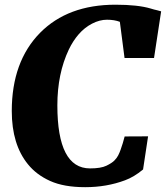

<svg xmlns="http://www.w3.org/2000/svg" viewBox="-20 -776 695 804"><path d="M220.2 -335Q220.2 -70.8 356.9 -70.8Q402.3 -70.8 425.5 -82Q448.7 -93.3 459 -103.8Q469.2 -114.3 474.9 -125.2Q480.5 -136.2 485.1 -149.2Q489.7 -162.1 494.1 -176.3L502 -204.6L600.1 -205.1L579.1 -66.4Q541 -34.7 503.4 -21Q426.3 7.8 336.9 7.8Q247.6 7.8 190.2 -18.1Q132.8 -43.9 97.2 -87.9Q29.3 -170.9 29.3 -311Q29.3 -518.1 147.9 -638.7Q264.2 -756.3 463.4 -756.3Q557.6 -756.3 611.3 -740.2Q625 -735.8 638.7 -732.9L654.8 -728.5L625 -533.2H501.5L481.9 -684.6Q459 -693.4 428 -693.4Q397 -693.4 365.5 -677Q334 -660.6 309.8 -632.8Q285.6 -605 268.1 -568.4Q220.2 -467.3 220.2 -335Z"/></svg>

Font: Merriweather
Style: Heavy Italic
Weight: 900
Italic angle: -7°
Designer: Eben Sorkin
Foundry: Eben Sorkin
Version: Version 1.001